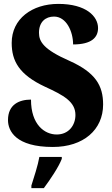

<svg xmlns="http://www.w3.org/2000/svg" viewBox="-20 -744 574 985"><path d="M251 10C408 10 509 -78 509 -208C509 -305 470 -372 336 -432C204 -490 180 -530 180 -576C180 -632 214 -659 257 -659C320 -659 355 -583 355 -516C450 -516 483 -552 483 -600C483 -660 422 -724 279 -724C144 -724 40 -647 40 -524C40 -431 78 -361 211 -299C307 -255 367 -222 367 -154C367 -102 333 -54 271 -54C209 -54 139 -104 139 -233C80 -233 21 -209 21 -128C21 -72 61 10 251 10ZM141 208V221H205C237 178 281 113 297 71V61H182C175 103 153 170 141 208Z"/></svg>

Font: Noto Serif Khmer Condensed Black
Style: Regular
Weight: 900
Width: 3
Designer: Danh Hong and the Monotype Design Team
Foundry: Monotype Imaging Inc.
Version: Version 2.004